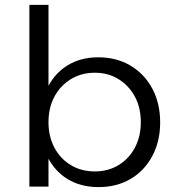

<svg xmlns="http://www.w3.org/2000/svg" viewBox="-20 -762 716 784"><path d="M381 -528Q456 -528 513 -494Q570 -460 602 -400Q634 -340 634 -262Q634 -185 602 -125Q570 -65 513.5 -31.5Q457 2 382 2Q310 2 256.5 -30.5Q203 -63 173.5 -122.5Q144 -182 144 -262Q144 -343 173.5 -403Q203 -463 256.5 -495.5Q310 -528 381 -528ZM367 -465Q312 -465 269 -438.5Q226 -412 202 -367Q178 -322 178 -263Q178 -205 202 -159.5Q226 -114 269 -88Q312 -62 367 -62Q422 -62 464.5 -88Q507 -114 531 -159.5Q555 -205 555 -263Q555 -322 531 -367Q507 -412 464.5 -438.5Q422 -465 367 -465ZM100 -742H178V0H100Z"/></svg>

Font: Alexandria Light
Style: Regular
Weight: 300
Designer: Mohamed Gaber
Foundry: Kief Type Foundry
Version: Version 5.100